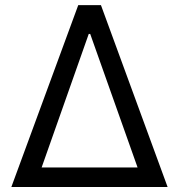

<svg xmlns="http://www.w3.org/2000/svg" viewBox="-20 -748 716 768"><path d="M25.4 0 293 -727.5H383.8L650.4 0ZM146.5 -78.1H530.3L340.8 -612.3H335Z"/></svg>

Font: Inter V
Style: 
Weight: 400
Designer: Rasmus Andersson
Foundry: rsms
Version: Version 4.000;git-a3f224843